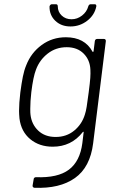

<svg xmlns="http://www.w3.org/2000/svg" viewBox="-20 -688 554 907"><path d="M439 -504H471Q480 -504 480 -494L420 -11Q406 102 334 153Q262 204 142 199Q133 197 134 188L139 159Q139 155 142 152Q145 149 150 149Q253 153 305.5 113.5Q358 74 369 -12L375 -62Q376 -65 374.5 -65.5Q373 -66 371 -64Q317 5 229 5Q166 5 123 -30.5Q80 -66 72 -128Q70 -150 70 -164Q70 -200 76 -251Q82 -296 88 -326Q94 -356 104 -380Q127 -439 177 -475.5Q227 -512 291 -512Q380 -512 417 -444Q418 -442 420 -443Q422 -444 422 -446L428 -494Q430 -504 439 -504ZM399 -252Q405 -298 406.5 -320Q408 -342 407 -359Q405 -405 375 -435Q345 -465 295 -465Q244 -465 205.5 -435Q167 -405 150 -359Q137 -326 128 -253Q123 -209 123 -174Q123 -153 124 -147Q129 -101 160.5 -71Q192 -41 243 -41Q294 -41 330.5 -71Q367 -101 381 -147Q386 -162 389.5 -184Q393 -206 399 -252ZM214 -658Q215 -662 218 -665Q221 -668 225 -668H244Q253 -668 253 -658Q253 -632 271.5 -614.5Q290 -597 318 -597Q345 -597 367.5 -614.5Q390 -632 397 -658Q400 -668 409 -668H427Q436 -668 435 -658Q427 -617 392 -590Q357 -563 313 -563Q269 -563 241 -590Q213 -617 214 -658Z"/></svg>

Font: Barlow Light
Style: Italic
Weight: 300
Italic angle: -7°
Designer: Jeremy Tribby
Foundry: Tribby Type
Version: Version 1.408